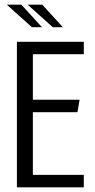

<svg xmlns="http://www.w3.org/2000/svg" viewBox="-20 -798 404 818"><path d="M52 -620H337V-567H120V-373H319L310 -320H120V-53H337V0H52ZM116 -682 9 -778H71L159 -682ZM205 -682 98 -778H160L248 -682Z"/></svg>

Font: Smooch Sans Medium
Style: Regular
Weight: 500
Designer: Robert E. Leuschke
Foundry: Robert E. Leuschke
Version: Version 1.010; ttfautohint (v1.8.3)